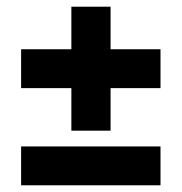

<svg xmlns="http://www.w3.org/2000/svg" viewBox="-20 -601 543 573"><path d="M193 -211V-338H43V-454H193V-581H310V-454H459V-338H310V-211ZM43 -48V-164H459V-48Z"/></svg>

Font: Piazzolla SC ExtraBold
Style: Regular
Weight: 800
Designer: Juan Pablo del Peral
Foundry: Huerta Tipografica
Version: Version 1.330